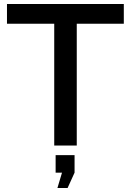

<svg xmlns="http://www.w3.org/2000/svg" viewBox="-20 -730 656 963"><path d="M601 -611H365V0H252V-611H15V-710H601ZM268 213 291 136H259V48H354V136L319 213Z"/></svg>

Font: Raleway SemiBold
Style: Regular
Weight: 600
Designer: Matt McInerney, Pablo Impallari, Rodrigo Fuenzalida
Foundry: Matt McInerney, Pablo Impallari, Rodrigo Fuenzalida
Version: Version 4.026